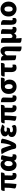

<svg xmlns="http://www.w3.org/2000/svg" viewBox="3148 -3772 825 7162"><g transform="rotate(-90 3561.0 -190.5)"><path d="M602 14Q427 14 427 -187Q427 -201 429 -290L432 -430H308Q308 -266 280 10Q101 0 112 -64Q142 -215 142 -430H19Q19 -562 84 -562L708 -569Q708 -430 643 -430H602Q595 -333 595 -181Q595 -152 607 -141Q620 -130 646 -130L687 -135Q708 -4 644 6Z M991 14Q886 14 824 -65Q762 -145 762 -283Q762 -419 836 -501Q910 -583 1014 -583Q1116 -583 1173 -474L1190 -569Q1366 -569 1352 -514L1347 -490Q1332 -425 1326 -397Q1320 -370 1309 -320Q1299 -271 1295 -238L1291 -182Q1291 -130 1346 -130Q1365 -130 1383 -137Q1404 -6 1340 6L1302 14Q1240 14 1203 -7Q1167 -28 1146 -78Q1090 14 991 14ZM1034 -132Q1070 -132 1099 -166Q1128 -200 1131 -248L1138 -345Q1103 -438 1041 -438Q1001 -438 972 -399Q944 -361 944 -285Q944 -132 1034 -132Z M1667 0Q1602 0 1590 -64Q1579 -150 1522 -291Q1466 -432 1392 -544Q1575 -583 1601 -533Q1617 -510 1658 -391Q1699 -272 1714 -205Q1720 -181 1729 -204Q1787 -341 1805 -569Q1982 -569 1968 -500Q1954 -409 1907 -280Q1861 -152 1806 -62Q1770 0 1705 0Z M2301 14Q2185 14 2108 -32Q2032 -78 2032 -163Q2032 -269 2141 -301Q2100 -314 2077 -348Q2055 -382 2055 -419Q2055 -500 2126 -541Q2197 -583 2303 -583L2501 -525Q2436 -411 2376 -438Q2380 -447 2313 -447Q2275 -447 2252 -432Q2229 -418 2229 -394Q2229 -349 2303 -349L2384 -353Q2384 -227 2303 -231L2285 -232Q2243 -232 2224 -220Q2206 -209 2206 -181Q2206 -122 2319 -122Q2387 -122 2442 -164Q2512 -52 2455 -18Q2420 14 2301 14Z M3126 14Q2951 14 2951 -187Q2951 -201 2953 -290L2956 -430H2832Q2832 -266 2804 10Q2625 0 2636 -64Q2666 -215 2666 -430H2543Q2543 -562 2608 -562L3232 -569Q3232 -430 3167 -430H3126Q3119 -333 3119 -181Q3119 -152 3131 -141Q3144 -130 3170 -130L3211 -135Q3232 -4 3168 6Z M3499 14Q3406 14 3368 -37Q3330 -88 3330 -185V-569Q3510 -569 3506 -464Q3497 -231 3497 -179Q3497 -151 3508 -140Q3520 -130 3546 -130Q3566 -130 3581 -137Q3602 -6 3538 6Z M3716 -63Q3639 -141 3639 -278Q3639 -417 3720 -493Q3802 -569 3918 -569H4246Q4246 -423 4181 -428L4086 -432Q4127 -408 4150 -360Q4173 -312 4173 -249Q4173 -129 4100 -57Q4027 14 3910 14Q3793 14 3716 -63ZM3912 -130Q3956 -130 3980 -166Q4004 -202 4004 -268Q4004 -336 3979 -380Q3955 -425 3912 -425Q3821 -425 3821 -278Q3821 -207 3845 -168Q3869 -130 3912 -130Z M4618 14Q4454 14 4454 -187V-430H4289Q4289 -562 4354 -562L4797 -569Q4797 -430 4732 -430H4628Q4621 -266 4621 -181Q4621 -130 4665 -130L4730 -139Q4753 -6 4689 3Z M5406 202Q5226 202 5228 123Q5239 -127 5239 -330Q5239 -389 5225 -410Q5212 -431 5176 -431Q5149 -431 5126 -412L5077 -354V0Q4899 0 4898 -65L4886 -569Q5044 -569 5052 -504L5057 -473Q5101 -526 5143 -554Q5185 -583 5239 -583Q5406 -583 5406 -352V202Z M5725 202Q5545 202 5545 137V-569Q5723 -569 5723 -504V-239Q5723 -183 5738 -160Q5753 -138 5788 -138Q5842 -138 5878 -208V-569Q6058 -569 6056 -504L6046 -179Q6046 -152 6059 -141Q6072 -130 6098 -130Q6117 -130 6135 -137Q6156 -6 6092 6L6052 14Q5928 14 5898 -79Q5855 8 5779 8Q5734 8 5712 -15Q5713 102 5725 202Z M6387 14Q6294 14 6256 -37Q6218 -88 6218 -185V-569Q6398 -569 6394 -464Q6385 -231 6385 -179Q6385 -151 6396 -140Q6408 -130 6434 -130Q6454 -130 6469 -137Q6490 -6 6426 6Z M6527 -285Q6527 -420 6609 -501.5Q6691 -583 6805 -583Q6919 -583 7001 -501.5Q7083 -420 7083 -285Q7083 -149 7001 -67.5Q6919 14 6805 14Q6691 14 6609 -67.5Q6527 -149 6527 -285ZM6901 -285Q6901 -439 6805 -439Q6709 -439 6709 -285Q6709 -130 6805 -130Q6901 -130 6901 -285Z"/></g></svg>

Font: Swei Half Moon CJK SC
Style: Black
Weight: 900
Version: Version 2.071